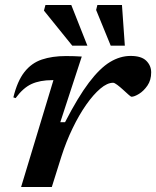

<svg xmlns="http://www.w3.org/2000/svg" viewBox="-20 -749 626 769"><path d="M194 -428H189Q140 -428 106.2 -412.5Q72.5 -397 42.5 -356L33.5 -359Q49.5 -424.5 77.8 -460.5Q106 -496.5 147.5 -510.5Q189 -524.5 244 -524.5Q262 -524.5 276.5 -524Q291 -523.5 307.5 -522.5L221.5 -259.5H240.5Q292.5 -360.5 336.2 -418.2Q380 -476 420.5 -500.5Q461 -525 503 -525Q546.5 -525 566 -505.5Q585.5 -486 585.5 -459Q585.5 -428 570.5 -406.2Q555.5 -384.5 536.8 -373Q518 -361.5 506.5 -361.5Q504 -361.5 494 -370.5Q484 -379.5 472.5 -390Q461 -400.5 449.8 -409Q438.5 -417.5 433 -417.5Q409.5 -417.5 381.8 -394Q354 -370.5 325.2 -329.5Q296.5 -288.5 270.8 -235.2Q245 -182 226 -122.5L187.5 0H64.5ZM330 -566H269.5L156 -706.5L162 -729H265.5ZM480 -566H423.5L365 -709L370 -729H468.5Z"/></svg>

Font: Newsreader Caption Medium
Style: Italic
Weight: 500
Italic angle: -17°
Designer: Hugues Gentile
Foundry: Production Type
Version: Version 1.001